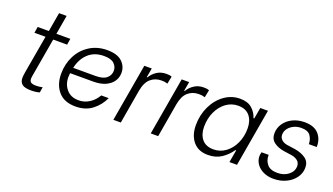

<svg xmlns="http://www.w3.org/2000/svg" viewBox="-64 -1170 2852 1646"><g transform="rotate(20 1361.5 -347.0)"><path d="M228 -141Q221 -106 221 -90Q221 -68 234.5 -58Q248 -48 283 -48Q310 -48 340 -55L332 -5Q321 -1 299.5 2Q278 5 256 5Q196 5 172.5 -14.5Q149 -34 149 -73Q149 -88 155 -126L215 -470H114L123 -526H225L255 -700H324L294 -526H421L412 -470H285Z M449 -219Q449 -307 486.5 -381.5Q524 -456 593.5 -500Q663 -544 753 -544Q845 -544 889 -502.5Q933 -461 933 -402Q933 -359 910 -324.5Q887 -290 842 -269.5Q797 -249 732 -249H520L519 -242Q517 -222 517 -212Q517 -146 556.5 -100.5Q596 -55 666 -55Q720 -55 764.5 -84Q809 -113 836 -161H904Q871 -89 810 -42.5Q749 4 659 4Q556 4 502.5 -58Q449 -120 449 -219ZM734 -301Q802 -301 833.5 -328.5Q865 -356 865 -397Q865 -433 837 -460Q809 -487 744 -487Q658 -487 603 -437Q548 -387 529 -301Z M1096 -526H1164L1149 -442H1155Q1175 -477 1212 -501.5Q1249 -526 1298 -526Q1316 -526 1326 -524.5Q1336 -523 1348 -518L1334 -450Q1318 -455 1306.5 -456.5Q1295 -458 1278 -458Q1221 -458 1180.5 -423Q1140 -388 1126 -309L1073 0H1005Z M1437 -526H1505L1490 -442H1496Q1516 -477 1553 -501.5Q1590 -526 1639 -526Q1657 -526 1667 -524.5Q1677 -523 1689 -518L1675 -450Q1659 -455 1647.5 -456.5Q1636 -458 1619 -458Q1562 -458 1521.5 -423Q1481 -388 1467 -309L1414 0H1346Z M1685 -200Q1685 -293 1722.5 -371.5Q1760 -450 1824.5 -496Q1889 -542 1966 -542Q2036 -542 2075 -507.5Q2114 -473 2129 -424H2136L2154 -526H2224L2133 0H2064L2084 -114H2077Q2042 -62 1990.5 -28Q1939 6 1868 6Q1780 6 1732.5 -51Q1685 -108 1685 -200ZM2112 -323Q2112 -393 2076.5 -436.5Q2041 -480 1971 -480Q1911 -480 1862 -444.5Q1813 -409 1784.5 -347.5Q1756 -286 1756 -211Q1756 -141 1791.5 -98Q1827 -55 1897 -55Q1957 -55 2006 -90.5Q2055 -126 2083.5 -187.5Q2112 -249 2112 -323Z M2288 -136Q2288 -151 2293 -169L2294 -173H2359V-169Q2358 -122 2387 -87.5Q2416 -53 2480 -53Q2541 -53 2581.5 -85.5Q2622 -118 2622 -165Q2622 -197 2599 -215Q2576 -233 2542 -238L2472 -248Q2415 -257 2378.5 -284.5Q2342 -312 2342 -363Q2342 -413 2370 -454Q2398 -495 2446.5 -518.5Q2495 -542 2555 -542Q2641 -542 2683 -495.5Q2725 -449 2723 -380V-377H2651V-379Q2651 -419 2628.5 -452.5Q2606 -486 2544 -486Q2507 -486 2476 -471Q2445 -456 2426.5 -431Q2408 -406 2408 -376Q2408 -348 2428 -330Q2448 -312 2479 -307L2556 -296Q2615 -286 2653.5 -258Q2692 -230 2692 -177Q2692 -127 2662 -85Q2632 -43 2580.5 -18.5Q2529 6 2467 6Q2412 6 2371.5 -14Q2331 -34 2309.5 -66.5Q2288 -99 2288 -136Z"/></g></svg>

Font: Be Vietnam Light
Style: Italic
Weight: 300
Italic angle: -9.222°
Designer: Gabriel Lam
Foundry: TypeRant
Version: Version 3.000